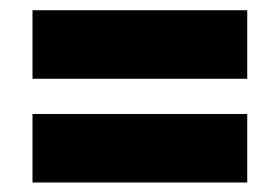

<svg xmlns="http://www.w3.org/2000/svg" viewBox="-20 -502 560 384"><path d="M45 -137V-274H474.5V-137ZM45 -344.5V-481.5H474.5V-344.5Z"/></svg>

Font: Anek Latin Medium ExtraBold
Style: Regular
Weight: 800
Version: Version 1.003